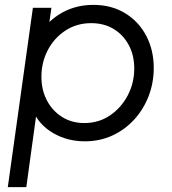

<svg xmlns="http://www.w3.org/2000/svg" viewBox="-20 -568 706 788"><path d="M12 200 115 -536H191L174 -416L149 -438Q184 -489 239.5 -518.5Q295 -548 363 -548Q438 -548 494 -513.5Q550 -479 580.5 -420.5Q611 -362 611 -289Q611 -228 590 -173.5Q569 -119 530.5 -77Q492 -35 440.5 -11.5Q389 12 328 12Q258 12 200.5 -20.5Q143 -53 117 -110L132 -120L88 200ZM326 -63Q385 -63 431 -94Q477 -125 504 -176Q531 -227 531 -287Q531 -341 508.5 -383Q486 -425 446.5 -449Q407 -473 354 -473Q295 -473 248.5 -442.5Q202 -412 176 -362Q150 -312 150 -253Q150 -198 173 -155Q196 -112 235.5 -87.5Q275 -63 326 -63Z"/></svg>

Font: Plus Jakarta Sans
Style: Italic
Weight: 400
Italic angle: -8°
Designer: Gumpita Rahayu
Foundry: Tokotype
Version: Version 2.006